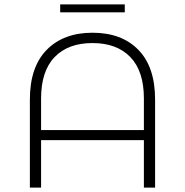

<svg xmlns="http://www.w3.org/2000/svg" viewBox="-20 -854 842 874"><path d="M548 -834V-798H254V-834ZM401 -705Q534 -705 610 -627Q686 -549 686 -401V0H635V-216H167V0H116V-401Q116 -549 192.5 -627Q269 -705 401 -705ZM167 -262H635V-406Q635 -530 573.5 -594Q512 -658 401 -658Q290 -658 228.5 -594Q167 -530 167 -406Z"/></svg>

Font: mBank Light
Style: Regular
Weight: 300
Designer: Julieta Ulanovsky
Foundry: Julieta Ulanovsky
Version: Version 7.200;PS 007.200;hotconv 1.0.88;makeotf.lib2.5.64775